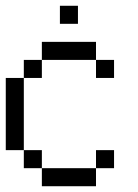

<svg xmlns="http://www.w3.org/2000/svg" viewBox="-20 -645 478 665"><path d="M125 -437.5V-500H187.5V-437.5ZM187.5 -437.5V-500H250V-437.5ZM250 -437.5V-500H312.5V-437.5ZM62.5 -375V-437.5H125V-375ZM0 -312.5V-375H62.5V-312.5ZM0 -250V-312.5H62.5V-250ZM0 -187.5V-250H62.5V-187.5ZM0 -125V-187.5H62.5V-125ZM62.5 -62.5V-125H125V-62.5ZM125 0V-62.5H187.5V0ZM187.5 0V-62.5H250V0ZM250 0V-62.5H312.5V0ZM312.5 -375V-437.5H375V-375ZM312.5 -62.5V-125H375V-62.5ZM187.5 -562.5V-625H250V-562.5Z"/></svg>

Font: AprilSans
Style: Regular
Weight: 400
Designer: typesprite
Version: Version 1.001;PS 001.001;hotconv 1.0.88;makeotf.lib2.5.64775